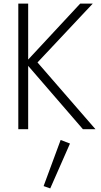

<svg xmlns="http://www.w3.org/2000/svg" viewBox="-20 -720 561 1070"><path d="M82 -700V0H137V-353L442 0H512L189 -372L497 -700H427L137 -388V-700ZM318 60 223 317 260 330 370 80Z"/></svg>

Font: Jost Light
Style: Regular
Weight: 300
Version: Version 3.710